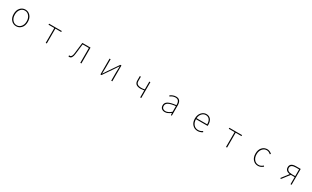

<svg xmlns="http://www.w3.org/2000/svg" viewBox="504 -3030 8991 5534"><g transform="rotate(30 5000.0 -263.5)"><path d="M265.6 -261.7Q265.6 -389.6 333.5 -464.8Q401.4 -540 500 -540Q598.6 -540 666.5 -464.8Q734.4 -389.6 734.4 -261.7Q734.4 -135.7 666.5 -61.5Q598.6 12.7 500 12.7Q401.4 12.7 333.5 -61.5Q265.6 -135.7 265.6 -261.7ZM697.3 -261.7Q697.3 -369.1 641.1 -438Q585 -506.8 500 -506.8Q415 -506.8 359.4 -438Q303.7 -369.1 303.7 -261.7Q303.7 -155.3 359.4 -87.4Q415 -19.5 500 -19.5Q585 -19.5 641.1 -87.4Q697.3 -155.3 697.3 -261.7Z M1482.4 0V-494.1H1290V-527.3H1711.9V-494.1H1517.6V0Z M2276.4 12.7Q2256.8 12.7 2240.2 6.8L2250 -28.3Q2263.7 -24.4 2271.5 -24.4Q2337.9 -24.4 2353.5 -162.1Q2359.4 -215.8 2366.7 -277.3Q2374 -338.9 2383.3 -412.1Q2392.6 -485.4 2397.5 -527.3H2668.9V0H2632.8V-494.1H2425.8Q2419.9 -442.4 2385.7 -156.2Q2367.2 12.7 2276.4 12.7Z M3302.7 0V-527.3H3337.9V-249Q3337.9 -226.6 3333 -48.8H3337.9Q3349.6 -65.4 3376 -106.4Q3402.3 -147.5 3414.1 -164.1L3662.1 -527.3H3698.2V0H3662.1V-277.3Q3662.1 -335 3668 -477.5H3663.1L3585.9 -363.3L3337.9 0Z M4626 0V-234.4Q4548.8 -220.7 4513.7 -220.7Q4409.2 -220.7 4359.4 -260.7Q4309.6 -300.8 4309.6 -387.7V-527.3H4344.7V-387.7Q4344.7 -316.4 4386.7 -285.2Q4428.7 -253.9 4519.5 -253.9Q4568.4 -253.9 4626 -266.6V-527.3H4661.1V0Z M5450.2 12.7Q5383.8 12.7 5341.3 -22.9Q5298.8 -58.6 5298.8 -129.9Q5298.8 -216.8 5380.4 -262.7Q5461.9 -308.6 5642.6 -329.1Q5648.4 -506.8 5514.6 -506.8Q5421.9 -506.8 5342.8 -443.4L5324.2 -471.7Q5417 -540 5516.6 -540Q5678.7 -540 5678.7 -340.8V0H5648.4L5643.6 -70.3H5640.6Q5539.1 12.7 5450.2 12.7ZM5453.1 -19.5Q5536.1 -19.5 5642.6 -109.4V-297.9Q5475.6 -279.3 5405.3 -239.3Q5335 -199.2 5335 -130.9Q5335 -73.2 5367.7 -46.4Q5400.4 -19.5 5453.1 -19.5Z M6536.1 12.7Q6433.6 12.7 6364.3 -62Q6294.9 -136.7 6294.9 -261.7Q6294.9 -385.7 6362.8 -462.9Q6430.7 -540 6522.5 -540Q6615.2 -540 6668.5 -476.6Q6721.7 -413.1 6721.7 -296.9Q6721.7 -273.4 6719.7 -260.7H6333Q6333 -155.3 6389.6 -87.4Q6446.3 -19.5 6538.1 -19.5Q6617.2 -19.5 6683.6 -68.4L6699.2 -37.1Q6673.8 -21.5 6655.8 -12.7Q6637.7 -3.9 6605 4.4Q6572.3 12.7 6536.1 12.7ZM6333 -293.9H6686.5Q6686.5 -398.4 6642.6 -452.6Q6598.6 -506.8 6522.5 -506.8Q6449.2 -506.8 6395 -448.7Q6340.8 -390.6 6333 -293.9Z M7482.4 0V-494.1H7290V-527.3H7711.9V-494.1H7517.6V0Z M8548.8 12.7Q8445.3 12.7 8378.9 -61Q8312.5 -134.8 8312.5 -261.7Q8312.5 -389.6 8381.3 -464.8Q8450.2 -540 8549.8 -540Q8633.8 -540 8704.1 -473.6L8680.7 -448.2Q8618.2 -506.8 8549.8 -506.8Q8464.8 -506.8 8407.7 -438Q8350.6 -369.1 8350.6 -261.7Q8350.6 -153.3 8405.3 -86.4Q8460 -19.5 8549.8 -19.5Q8628.9 -19.5 8696.3 -83L8716.8 -56.6Q8638.7 12.7 8548.8 12.7Z M9629.9 -268.6V-494.1H9520.5Q9350.6 -494.1 9350.6 -384.8Q9350.6 -327.1 9395.5 -297.9Q9440.4 -268.6 9520.5 -268.6ZM9508.8 -527.3H9664.1V0H9629.9V-237.3H9502L9321.3 0H9279.3L9462.9 -239.3Q9395.5 -248 9354.5 -284.2Q9313.5 -320.3 9313.5 -384.8Q9313.5 -527.3 9508.8 -527.3Z"/></g></svg>

Font: Gen Shin Gothic Monospace ExtraLight
Style: Regular
Weight: 200
Designer: [Source Han Sans]
Ryoko NISHIZUKA  (kana & ideographs); Paul D. Hunt (Latin, Greek & Cyrillic); Wenlong ZHANG  (bopomofo
Version: Version 1.002.20150607